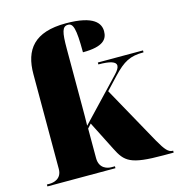

<svg xmlns="http://www.w3.org/2000/svg" viewBox="-112 -867 899 965"><g transform="rotate(-15 337.0 -384.0)"><path d="M16 0H370V-10H351C334 -10 289 -18 289 -74V-228L308 -249L385 -97C422 -23 448 0 619 0H673V-10H671C649 -10 633 -27 602 -82L435 -383L495 -447C552 -507 586 -526 657 -526V-536H422V-526C483 -526 513 -516 513 -496C513 -485 505 -472 490 -456L288 -243C289 -276 289 -308 289 -341V-643C289 -730 296 -758 326 -758C352 -758 363 -731 363 -605C470 -605 493 -639 493 -680C493 -720 465 -768 317 -768C153 -768 94 -691 94 -563V-70C94 -17 48 -10 31 -10H16Z"/></g></svg>

Font: Noto Serif Display Black
Style: Regular
Weight: 900
Designer: Monotype Design Team
Foundry: Monotype Imaging Inc.
Version: Version 2.009